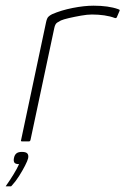

<svg xmlns="http://www.w3.org/2000/svg" viewBox="-43 -497 441 675"><path d="M286 -477Q338 -477 372 -465Q374 -464 376.5 -463Q379 -462 377 -458L368 -437Q367 -434 364.5 -433.5Q362 -433 360 -434Q344 -440 323.5 -443Q303 -446 280 -446Q264 -446 241.5 -442Q219 -438 199.5 -433.5Q180 -429 171 -425Q165 -422 158 -417.5Q151 -413 148 -399L64 -4Q63 -2 62 -1Q61 0 59 0H34Q32 0 31 -1Q30 -2 31 -4L119 -419Q122 -433 127 -438Q132 -443 140 -447Q172 -461 212.5 -469Q253 -477 286 -477ZM56 59Q54 68 45 85.5Q36 103 24 122Q12 141 -1 155Q-4 158 -4 158Q-5 158 -12 158Q-19 158 -23 158Q-22 157 -22 156.5Q-22 156 -19 152Q-9 138 4 117Q17 96 24 80Q11 80 7.5 74.5Q4 69 6 59Q8 48 14.5 42.5Q21 37 34 37Q48 37 53 42.5Q58 48 56 59Z"/></svg>

Font: Glory Thin
Style: Italic
Weight: 100
Italic angle: -12°
Designer: Robert Leuschke
Foundry: Robert Leuschke
Version: Version 1.011